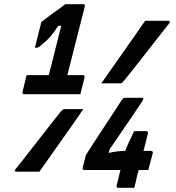

<svg xmlns="http://www.w3.org/2000/svg" viewBox="-20 -809 840 915"><path d="M463 -412Q516 -487 568.5 -562Q621 -637 672 -710H783Q794 -710 786 -697Q777 -686 755 -658Q733 -630 705 -594Q677 -558 649 -522.5Q621 -487 598.5 -458.5Q576 -430 566 -419Q561 -412 554 -412ZM620 86H544Q533 86 536 75L554 1H382Q371 1 374 -10L389 -69Q389 -70 401 -88.5Q413 -107 432 -136.5Q451 -166 473 -199Q495 -232 514.5 -262Q534 -292 547 -312Q560 -332 562 -335Q567 -341 570.5 -342Q574 -343 578 -343H664L661 -331Q659 -328 647 -310Q635 -292 616.5 -264.5Q598 -237 577 -206.5Q556 -176 536.5 -147Q517 -118 502 -97L498 -80Q532 -89 577 -90L578 -94Q578 -96 583.5 -108Q589 -120 596.5 -136Q604 -152 610.5 -165.5Q617 -179 619 -184H676Q687 -184 685 -173L664 -90H699Q710 -90 708 -79Q707 -74 702 -56.5Q697 -39 692.5 -21.5Q688 -4 687 1H641L632 35Q631 42 626.5 60Q622 78 620 86ZM377 -289Q325 -213 272 -138.5Q219 -64 168 9H58Q45 9 55 -4Q64 -15 86 -43Q108 -71 136 -107Q164 -143 192 -178.5Q220 -214 242 -242.5Q264 -271 274 -282Q280 -289 286 -289ZM107 -451H212Q216 -464 223 -491.5Q230 -519 238.5 -553.5Q247 -588 256 -623Q265 -658 272 -686H257Q240 -658 223.5 -638.5Q207 -619 184 -600Q170 -587 163.5 -584Q157 -581 152 -581Q145 -581 148 -588L177 -704Q189 -713 204 -724.5Q219 -736 232 -746Q248 -757 263.5 -768Q279 -779 291 -789H376Q387 -789 384 -778Q384 -776 377.5 -751.5Q371 -727 361.5 -689.5Q352 -652 341 -608.5Q330 -565 319.5 -523.5Q309 -482 301 -451H374Q385 -451 383 -440Q382 -435 377.5 -417.5Q373 -400 368.5 -382.5Q364 -365 363 -360H96Q85 -360 87 -371Q91 -384 95.5 -405Q100 -426 107 -451Z"/></svg>

Font: Recursive Sn Lnr St SmB
Style: Italic
Weight: 600
Italic angle: -15°
Version: Version 1.079;hotconv 1.0.112;makeotfexe 2.5.65598; ttfautoh